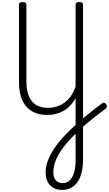

<svg xmlns="http://www.w3.org/2000/svg" viewBox="-20 -1167 1044 1839"><path d="M574 652Q525 652 490 631.5Q455 611 436 574Q417 537 417 487Q417 431 437.5 374.5Q458 318 494.5 262Q531 206 581 151Q631 96 689 43Q732 3 777 -34.5Q822 -72 867 -108Q912 -144 956 -176Q970 -185 979.5 -182.5Q989 -180 998 -166Q1006 -154 1004 -144Q1002 -134 991 -125Q940 -88 891 -49.5Q842 -11 797 27.5Q752 66 713 105Q664 151 624 197.5Q584 244 554 291.5Q524 339 507.5 387Q491 435 491 483Q491 532 514 559.5Q537 587 580 587Q620 587 647.5 561Q675 535 689.5 486.5Q704 438 704 368V-228Q684 -190 656.5 -159.5Q629 -129 594.5 -108.5Q560 -88 519 -77Q478 -66 433 -66Q368 -66 318 -86Q268 -106 233 -145Q198 -184 180 -243Q162 -302 162 -381V-1123Q162 -1135 171 -1141Q180 -1147 198 -1147Q216 -1147 224.5 -1141Q233 -1135 233 -1123V-388Q233 -302 256.5 -246Q280 -190 326 -162Q372 -134 438 -134Q486 -134 528 -148Q570 -162 604 -189Q638 -216 663.5 -254Q689 -292 704 -341V-1123Q704 -1135 712.5 -1141Q721 -1147 739 -1147Q758 -1147 766.5 -1141Q775 -1135 775 -1123V363Q775 432 761.5 486Q748 540 722 577Q696 614 659 633Q622 652 574 652Z"/></svg>

Font: Playwrite CL Light
Style: Regular
Weight: 300
Designer: Veronika Burian, José Scaglione
Foundry: TypeTogether
Version: Version 1.002